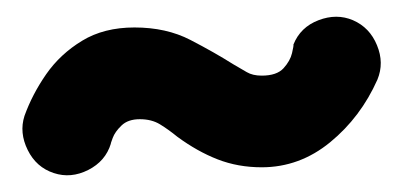

<svg xmlns="http://www.w3.org/2000/svg" viewBox="-20 -718 476 230"><path d="M44.4 -510.7Q23.4 -517.6 13.2 -538.3Q2.9 -559.1 9.3 -579.1Q18.6 -605 35.4 -629.2Q52.2 -653.3 78.4 -669.2Q104.5 -685.1 141.1 -685.1Q179.2 -685.1 208 -670.2Q236.8 -655.3 259.3 -641.1Q268.6 -635.7 275.6 -631.6Q282.7 -627.4 293.5 -627.4Q311.5 -627.4 319.6 -636.2Q327.6 -645 329.8 -654.3Q332 -663.6 331.5 -664.6Q339.8 -685.5 361.6 -693.8Q383.3 -702.1 402.8 -693.8Q422.9 -685.1 431.6 -663.8Q440.4 -642.6 432.1 -622.6Q412.1 -577.6 375.5 -547.6Q338.9 -517.6 293.5 -517.6Q265.1 -517.6 240.7 -527.1Q216.3 -536.6 192.4 -554.2Q181.6 -563 171.6 -569.1Q161.6 -575.2 147.5 -575.2Q133.3 -575.2 125.5 -567.6Q117.7 -560.1 115 -552.7Q112.3 -545.4 112.8 -545.9Q106.4 -524.9 85.7 -514.4Q64.9 -503.9 44.4 -510.7Z"/></svg>

Font: Mikhak-FD ExtraBold
Style: Regular
Weight: 800
Designer: Amin Abedi
Version: Version 3.2